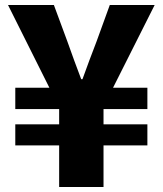

<svg xmlns="http://www.w3.org/2000/svg" viewBox="-20 -746 649 766"><path d="M216 0H393V-166H568V-250H393V-311H568V-396H431L597 -726H418L365 -580C346 -531 327 -480 309 -430H304C285 -479 267 -530 249 -580L195 -726H12L177 -396H41V-311H216V-250H41V-166H216Z"/></svg>

Font: Noto Sans Korean Black
Style: Bold
Weight: 900
Designer: Ryoko NISHIZUKA (kana & ideographs); Paul D. Hunt (Latin, Greek & Cyrillic); Wenlong ZHANG (bopomofo); Sandoll Communica
Foundry: Adobe Systems Incorporated
Version: Version 1.000;PS 1;hotconv 1.0.78;makeotf.lib2.5.61930